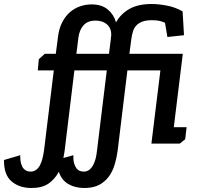

<svg xmlns="http://www.w3.org/2000/svg" viewBox="-175 -718 993 960"><path d="M739 -449 694 -82H758L751 -22L724 0H582L627 -366H462L413 37Q408 73 398 106Q388 139 369 165Q350 191 320.5 206.5Q291 222 247 222Q201 222 167 202.5Q133 183 119 141Q100 177 68 199.5Q36 222 -18 222Q-78 222 -117 189Q-156 156 -155 82L-74 58Q-74 84 -69.5 100Q-65 116 -57 125Q-49 134 -40 137Q-31 140 -22 140Q-6 140 6 131Q18 122 25.5 107Q33 92 37.5 73.5Q42 55 45 35L94 -366H14L19 -422L49 -449H104L115 -534Q120 -575 135.5 -605.5Q151 -636 173.5 -656Q196 -676 224.5 -686Q253 -696 283 -696Q334 -696 364.5 -670Q395 -644 405 -606Q428 -648 471.5 -673Q515 -698 584 -698Q617 -698 659.5 -690Q702 -682 738 -661L745 -542L662 -533L650 -604Q640 -609 625 -613Q610 -617 586 -617Q557 -617 538.5 -610.5Q520 -604 508 -592Q496 -580 490.5 -563Q485 -546 482 -525L472 -449ZM148 37 142 72 192 58Q191 84 196 100Q201 116 208.5 125Q216 134 225.5 137Q235 140 243 140Q260 140 271.5 131Q283 122 291 107Q299 92 303.5 73.5Q308 55 310 35L359 -366H197ZM370 -449 379 -522Q379 -526 379.5 -530Q380 -534 381 -539Q383 -575 361 -595Q339 -615 303 -615Q264 -615 243 -592Q222 -569 217 -530L207 -449Z"/></svg>

Font: Zilla Slab SemiBold
Style: Regular
Weight: 600
Designer: Typotheque.com
Foundry: Typotheque type foundry
Version: Version 1.0; 2017